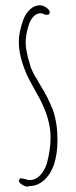

<svg xmlns="http://www.w3.org/2000/svg" viewBox="-20 -693 286 725"><path d="M51 -12 56 -20Q60 -20 74 -17Q85 -13 92 -13Q114 -13 131 -30.5Q148 -48 157 -76Q171 -128 171 -174Q171 -243 129 -322Q103 -368 89 -395Q75 -422 64 -457Q51 -498 51 -536Q51 -572 69 -621Q78 -644 94.5 -658.5Q111 -673 130 -673Q143 -673 155.5 -664Q168 -655 168 -645Q168 -637 155 -637Q151 -637 145 -640Q139 -643 134 -643Q119 -643 107 -631Q95 -619 89 -600Q77 -563 77 -532Q77 -513 82 -493Q83 -487 84 -483Q85 -479 85 -477L91 -457L96 -439L104 -421Q107 -414 110.5 -408.5Q114 -403 117 -398L129 -377Q133 -371 146 -348.5Q159 -326 170 -301Q180 -280 185 -261.5Q190 -243 194 -217Q197 -192 197 -162Q197 -114 184 -72Q166 -22 132 -2Q113 10 88 10L83 12Q72 10 62 3.5Q52 -3 51 -12ZM163 -640Q163 -641 162 -641V-640Z"/></svg>

Font: Amatic SC
Style: Regular
Weight: 400
Designer: Multiple Designers
Foundry: Vernon Adams
Version: Version 2.505